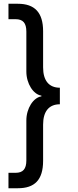

<svg xmlns="http://www.w3.org/2000/svg" viewBox="-20 -797 415 1020"><path d="M209 -631C209 -731 164 -777 75 -777H25V-695H63C102 -695 120 -675 120 -629V-417C120 -353 157 -295 200 -289V-285C157 -279 120 -221 120 -157V55C120 101 102 121 63 121H25V203H75C164 203 209 159 209 57V-135C209 -205 240 -243 298 -243V-331C240 -331 209 -369 209 -439Z"/></svg>

Font: UULA Sans Medium
Style: Regular
Weight: 500
Designer: Mohamed Gaber, Laura Garcia Mut
Foundry: Kief Type Foundry
Version: Version 3.006;hotconv 1.0.109;makeotfexe 2.5.65596